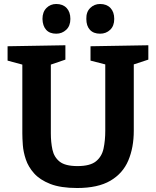

<svg xmlns="http://www.w3.org/2000/svg" viewBox="-20 -931 782 963"><path d="M434 -699 724 -704V-632L651 -608V-275Q651 -191 623.5 -126Q596 -61 533.5 -24.5Q471 12 367 12Q284 12 232 -8.5Q180 -29 151 -61.5Q122 -94 109.5 -131.5Q97 -169 94.5 -203.5Q92 -238 92 -262V-607L18 -627V-699L308 -704V-632L235 -607V-262Q235 -218 243 -180.5Q251 -143 279 -120.5Q307 -98 369 -98Q432 -98 461.5 -122Q491 -146 499.5 -186.5Q508 -227 508 -275V-608L434 -627ZM482 -762Q449 -762 431 -781.5Q413 -801 413 -836Q412 -871 432.5 -891Q453 -911 482 -911Q515 -911 534 -891Q553 -871 553 -836Q553 -801 532.5 -781.5Q512 -762 482 -762ZM262 -762Q229 -762 211.5 -781.5Q194 -801 193 -836Q193 -871 213 -891Q233 -911 262 -911Q295 -911 314 -891Q333 -871 333 -836Q333 -801 312 -781.5Q291 -762 262 -762Z"/></svg>

Font: Bitter
Style: Bold
Weight: 700
Designer: Sol Matas, and Bitter project Authors
Foundry: Sol Matas
Version: Version 2.001